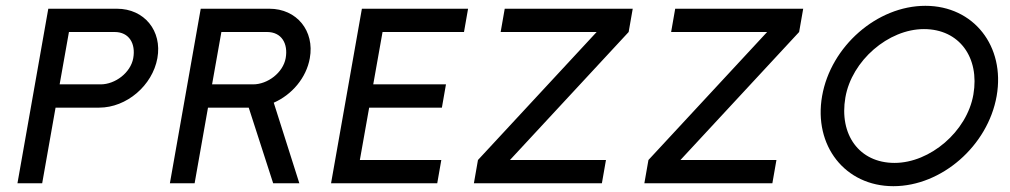

<svg xmlns="http://www.w3.org/2000/svg" viewBox="-20 -630 3471 660"><path d="M374 -520C424 -520 447 -480 438 -430C429 -380 376 -340 326 -340H185L217 -520ZM321 -260C415 -260 504 -336 521 -430C538 -524 476 -600 382 -600H146L40 0H125L171 -260Z M921 -277C983 -304 1033 -362 1045 -430C1062 -524 1000 -600 906 -600H670L564 0H649L695 -260H835L919 0H1009ZM898 -520C948 -520 971 -480 962 -430C953 -380 900 -340 850 -340H709L741 -520Z M1118 0H1483L1497 -80H1217L1249 -260H1499L1513 -340H1263L1295 -520H1575L1589 -600H1224Z M2063 -80H1733L2141 -520L2155 -600H1715L1701 -520H2031L1623 -80L1609 0H2049Z M2649 -80H2319L2727 -520L2741 -600H2301L2287 -520H2617L2209 -80L2195 0H2635Z M2886 -295C2908 -422 3034 -530 3156 -530C3278 -530 3348 -432 3326 -305C3304 -178 3177 -70 3055 -70C2933 -70 2864 -168 2886 -295ZM2806 -300C2776 -129 2885 10 3051 10C3217 10 3376 -129 3406 -300C3436 -471 3327 -610 3161 -610C2995 -610 2836 -471 2806 -300Z"/></svg>

Font: Gauge
Style: Italic
Weight: 400
Italic angle: -80°
Designer: Daniel Pimley
Foundry: Daniel Pimley
Version: Version 1.000;PS 001.001;hotconv 1.0.56